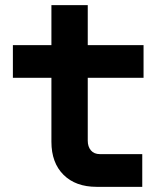

<svg xmlns="http://www.w3.org/2000/svg" viewBox="-20 -725 640 745"><path d="M355 0Q273.4 0 226.5 -46.7Q179.5 -93.4 179.5 -174.7V-423H30V-550H179.5V-705H320.5V-550H537V-423H320.5V-179Q320.5 -156.1 332.7 -141.5Q345 -127 367.7 -127H532V0Z"/></svg>

Font: JetBrains Mono
Style: Regular
Weight: 400
Monospace: yes
Designer: Philipp Nurullin, Konstantin Bulenkov
Foundry: JetBrains
Version: Version 2.305